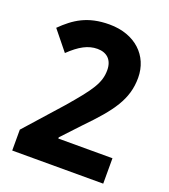

<svg xmlns="http://www.w3.org/2000/svg" viewBox="-133 -820 804 916"><g transform="rotate(20 269.0 -362.0)"><path d="M497 0V-129H222V-135L310 -229C425 -347 481 -421 481 -531C481 -643 397 -724 266 -724C155 -724 93 -682 32 -622L112 -523C163 -572 205 -595 252 -595C300 -595 330 -567 330 -515C330 -450 298 -405 198 -289L35 -106V0Z"/></g></svg>

Font: Noto Sans Armenian SemiCondensed Medium
Style: Regular
Weight: 500
Width: 4
Designer: Monotype Design Team
Foundry: Monotype Imaging Inc.
Version: Version 2.008